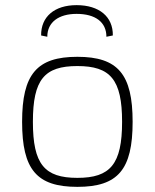

<svg xmlns="http://www.w3.org/2000/svg" viewBox="-20 -715 602 747"><path d="M164 -572C164 -629 209 -661 278 -661C351 -661 394 -629 394 -572L419 -577C420 -650 366 -695 278 -695C192 -695 139 -650 140 -577ZM281 -494C123 -494 66 -426 66 -241C66 -55 123 12 281 12C439 12 496 -55 496 -241C496 -426 439 -494 281 -494ZM281 -458C409 -458 455 -406 455 -241C455 -76 409 -23 281 -23C153 -23 108 -76 108 -241C108 -406 153 -458 281 -458Z"/></svg>

Font: Exo 2 Extra Light
Style: Regular
Weight: 250
Designer: Natanael Gama
Version: Version 1.001;PS 001.001;hotconv 1.0.88;makeotf.lib2.5.64775